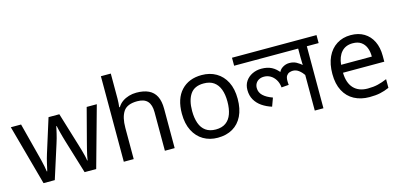

<svg xmlns="http://www.w3.org/2000/svg" viewBox="-68 -1199 3440 1648"><g transform="rotate(-15 1652.0 -375.0)"><path d="M431 -303Q425 -324 419 -344.5Q413 -365 408.5 -383.5Q404 -402 400 -418Q396 -434 394 -445H390Q388 -434 384.5 -418Q381 -402 376.5 -383Q372 -364 366.5 -343.5Q361 -323 354 -302L258 -1H158L11 -537H102L176 -251Q184 -222 191 -192.5Q198 -163 203.5 -136.5Q209 -110 211 -91H215Q218 -103 222 -121Q226 -139 230.5 -159Q235 -179 240.5 -199Q246 -219 251 -235L346 -537H442L534 -235Q541 -212 548.5 -186Q556 -160 562 -135.5Q568 -111 570 -92H574Q576 -109 581.5 -134.5Q587 -160 594.5 -190.5Q602 -221 610 -251L685 -537H775L626 -1H523Z M959 -537Q959 -518 957.5 -498Q956 -478 954 -462H960Q977 -490 1003 -508Q1029 -526 1061 -535.5Q1093 -545 1127 -545Q1192 -545 1235.5 -524.5Q1279 -504 1301 -461Q1323 -418 1323 -349V0H1236V-343Q1236 -408 1207 -440Q1178 -472 1116 -472Q1026 -472 992.5 -421.5Q959 -371 959 -277V0H871V-760H959Z M1955 -269Q1955 -180 1924.5 -117.5Q1894 -55 1838 -22.5Q1782 10 1705 10Q1634 10 1578.5 -22.5Q1523 -55 1491 -117.5Q1459 -180 1459 -269Q1459 -402 1526 -474Q1593 -546 1708 -546Q1781 -546 1836.5 -513.5Q1892 -481 1923.5 -419.5Q1955 -358 1955 -269ZM1550 -269Q1550 -206 1566.5 -159.5Q1583 -113 1618 -88Q1653 -63 1707 -63Q1761 -63 1796 -88Q1831 -113 1847.5 -159.5Q1864 -206 1864 -269Q1864 -333 1847 -378Q1830 -423 1795.5 -447.5Q1761 -472 1706 -472Q1624 -472 1587 -418Q1550 -364 1550 -269Z M2750 -622V-551H2645V0H2568V-335L2574 -309Q2552 -341 2527.5 -360Q2503 -379 2474 -379Q2459 -379 2443.5 -373.5Q2428 -368 2417.5 -353Q2407 -338 2407 -307Q2407 -296 2407.5 -287.5Q2408 -279 2409 -271L2344 -266Q2340 -307 2322 -335.5Q2304 -364 2278 -379Q2252 -394 2222 -394Q2195 -394 2176 -383.5Q2157 -373 2147 -355.5Q2137 -338 2137 -316Q2137 -276 2166.5 -248Q2196 -220 2250 -201L2223 -127Q2175 -142 2137 -168Q2099 -194 2077 -232Q2055 -270 2055 -320Q2055 -365 2077 -397.5Q2099 -430 2136 -448Q2173 -466 2217 -466Q2270 -466 2308 -446.5Q2346 -427 2378 -384L2363 -383Q2373 -416 2401.5 -433.5Q2430 -451 2461 -451Q2497 -451 2523 -437Q2549 -423 2580 -397L2571 -382Q2570 -403 2569 -424Q2568 -445 2568 -467V-551H1999V-622Z M3032 -546Q3101 -546 3150.5 -516Q3200 -486 3226.5 -431.5Q3253 -377 3253 -304V-251H2886Q2888 -160 2932.5 -112.5Q2977 -65 3057 -65Q3108 -65 3147.5 -74.5Q3187 -84 3229 -102V-25Q3188 -7 3148 1.5Q3108 10 3053 10Q2977 10 2918.5 -21Q2860 -52 2827.5 -113.5Q2795 -175 2795 -264Q2795 -352 2824.5 -415Q2854 -478 2907.5 -512Q2961 -546 3032 -546ZM3031 -474Q2968 -474 2931.5 -433.5Q2895 -393 2888 -321H3161Q3161 -367 3147 -401Q3133 -435 3104.5 -454.5Q3076 -474 3031 -474Z"/></g></svg>

Font: lbangla15
Style: Book
Weight: 400
Designer: Jelle Bosma - Monotype Design Team
Foundry: Monotype Imaging Inc.
Version: Version 2.003